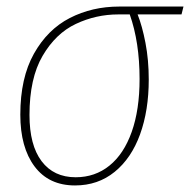

<svg xmlns="http://www.w3.org/2000/svg" viewBox="-20 -556 580 586"><path d="M42 -206Q42 -318 83.5 -392Q125 -466 193 -501Q261 -536 344 -536H540L534 -512H400Q414 -477 424 -425Q434 -373 434 -313Q434 -219 407.5 -146Q381 -73 330 -31.5Q279 10 209 10Q129 10 85.5 -48Q42 -106 42 -206ZM406 -315Q406 -427 376 -512H341Q273 -512 211.5 -483Q150 -454 110 -385.5Q70 -317 70 -205Q70 -113 107 -64Q144 -15 211 -15Q270 -15 314 -50.5Q358 -86 382 -153.5Q406 -221 406 -315Z"/></svg>

Font: Noto Serif NarrowThin
Style: Italic
Weight: 250
Width: 4
Italic angle: -12°
Designer: Monotype Design Team
Foundry: Monotype Imaging Inc.
Version: Version 1.001